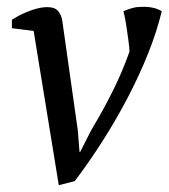

<svg xmlns="http://www.w3.org/2000/svg" viewBox="-20 -533 496 565"><path d="M249 -151Q285 -211 313 -267.5Q341 -324 361 -381Q361 -392 358.5 -409.5Q356 -427 353.5 -445Q351 -463 348 -478.5Q345 -494 343 -500Q372 -512 388 -512.5Q404 -513 405 -513Q434 -513 456 -500Q441 -438 415 -373.5Q389 -309 355.5 -245Q322 -181 282.5 -119Q243 -57 200 0L153 12L79 -442L15 -450V-475Q21 -479 33 -485.5Q45 -492 59.5 -498Q74 -504 89.5 -508Q105 -512 119 -512Q141 -512 150.5 -501Q160 -490 163 -474L209 -149L214 -86H216Z"/></svg>

Font: PTSerif
Style: Italic
Weight: 400
Italic angle: -12°
Designer: A.Korolkova, O.Umpeleva, V.Yefimov
Foundry: ParaType Ltd
Version: Version 1.000W OFL; ttfautohint (v1.2) -l 8 -r 50 -G 200 -x 